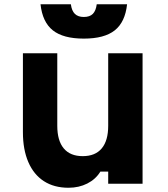

<svg xmlns="http://www.w3.org/2000/svg" viewBox="-20 -866 790 905"><path d="M652 -615V0H490V-57H453Q431 -21 391.5 -1Q352 19 303 19Q235 19 187 -12Q139 -43 113.5 -102Q88 -161 88 -243V-615H250V-273Q250 -203 280.5 -166.5Q311 -130 370 -130Q429 -130 459.5 -166.5Q490 -203 490 -273V-615ZM314 -846Q318 -815 333 -800.5Q348 -786 375 -786Q403 -786 417.5 -800.5Q432 -815 436 -846H579Q570 -762 521 -723Q472 -684 375 -684Q278 -684 229 -723Q180 -762 171 -846Z"/></svg>

Font: Martian Mono SemiExpanded
Style: Bold
Weight: 700
Width: 6
Designer: Roman Shamin
Foundry: Evil Martians
Version: Version 1.000